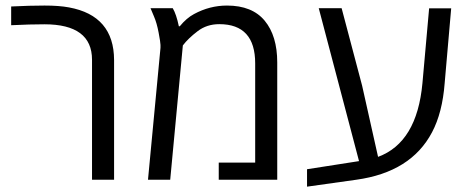

<svg xmlns="http://www.w3.org/2000/svg" viewBox="-20 -660 1727 705"><path d="M143.6 -639.6Q197.3 -639.6 233.4 -632.8Q398.4 -602.5 398.9 -439.5V0H317.9V-440.4Q317.9 -570.8 143.1 -570.8Q90.3 -570.8 21 -567.4V-636.2Q89.4 -639.6 143.6 -639.6Z M813.5 -639.6Q905.8 -639.6 951.9 -584Q998 -528.3 998 -430.7V0H783.2V-63H917V-427.2Q917 -571.3 785.2 -571.3Q739.3 -571.3 705.6 -545.4Q671.4 -519.5 651.4 -493.2L605 0H523.4L569.3 -484.4V-495.1Q569.3 -503.9 562.5 -540Q555.7 -576.2 545.4 -599.6L532.7 -629.9H614.3Q627.4 -607.9 636.7 -563.5H640.1Q665 -593.8 692.4 -608.4Q750 -639.6 813.5 -639.6Z M1234.4 -629.9 1309.6 -345.7Q1323.2 -283.2 1368.2 -84Q1511.2 -136.7 1531.2 -355L1555.7 -629.4H1636.7L1612.8 -355Q1604.5 -246.1 1566.4 -174.3Q1489.3 -27.8 1288.1 0L1107.4 25.4V-38.6L1298.3 -68.4L1150.4 -629.9Z"/></svg>

Font: OpenSansHebrew-Regular
Style: Regular
Weight: 400
Foundry: Ascender Corporation, Yanek Iontef
Version: Version 2.001;PS 002.001;hotconv 1.0.70;makeotf.lib2.5.58329